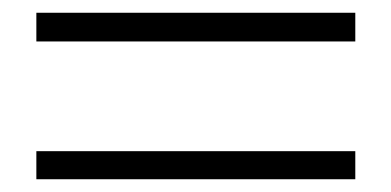

<svg xmlns="http://www.w3.org/2000/svg" viewBox="-20 -510 613 301"><path d="M537 -229V-273H37V-229ZM537 -445V-490H37V-445Z"/></svg>

Font: Noto Serif CJK JP Light
Style: Regular
Weight: 300
Designer: Ryoko NISHIZUKA 西塚涼子 (kana & ideographs); Frank Grießhammer (Latin, Greek & Cyrillic); Wenlong ZHANG 张文龙 (bopomofo); San
Foundry: Adobe Systems Incorporated
Version: Version 1.001;PS 1.001;hotconv 16.6.54;makeotf.lib2.5.65590